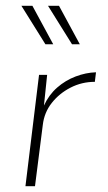

<svg xmlns="http://www.w3.org/2000/svg" viewBox="-20 -644 372 664"><path d="M143 -385 132 -279Q149 -316 177.5 -341Q206 -366 241.5 -379.5Q277 -393 312 -394L308 -361Q263 -361 224 -341Q185 -321 159 -288Q133 -255 128 -212L101 0H68L115 -385ZM92 -624 164 -491H137L54 -624ZM184 -624 256 -491H229L146 -624Z"/></svg>

Font: Josefin Sans Thin ExtraLight
Style: Italic
Weight: 250
Italic angle: -7°
Version: Version 2.000